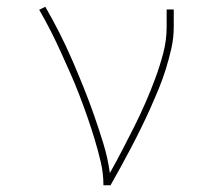

<svg xmlns="http://www.w3.org/2000/svg" viewBox="-20 -548 640 568"><path d="M286 0Q286 -35 278 -69Q270 -103 260 -136Q250 -169 238.5 -202Q227 -235 214.5 -267.5Q202 -300 188 -331.5Q174 -363 159.5 -395Q145 -427 129.5 -457.5Q114 -488 96 -519L114 -528Q136 -490 156 -450.5Q176 -411 193.5 -370.5Q211 -330 227.5 -289Q244 -248 258.5 -206.5Q273 -165 286 -122.5Q299 -80 305 -36Q324 -70 342 -104.5Q360 -139 377.5 -174Q395 -209 410.5 -244.5Q426 -280 439.5 -316.5Q453 -353 463 -391Q473 -429 473 -468V-520H494V-468Q494 -436 487 -405Q480 -374 470.5 -343.5Q461 -313 449 -284Q437 -255 424 -226Q411 -197 397 -168.5Q383 -140 368 -111.5Q353 -83 338 -55.5Q323 -28 307 0Z"/></svg>

Font: Iosevka HT Thin Extended
Style: Regular
Weight: 100
Width: 7
Monospace: yes
Designer: Belleve Invis
Foundry: Belleve Invis
Version: Version 32.3.0; ttfautohint (v1.8.4)